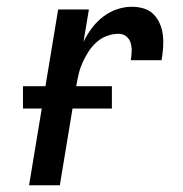

<svg xmlns="http://www.w3.org/2000/svg" viewBox="-20 -548 540 568"><path d="M66 0 152 -520H243L227 -424Q237 -445 251.5 -464.5Q266 -484 285 -498.5Q304 -513 326 -520.5Q348 -528 370 -528Q388 -528 405 -523Q422 -518 434 -506Q446 -494 453 -477.5Q460 -461 462 -443Q464 -425 462.5 -406.5Q461 -388 458 -370H367Q369 -383 369.5 -396Q370 -409 366.5 -421Q363 -433 353.5 -440.5Q344 -448 331 -448Q314 -448 297 -442Q280 -436 266 -423.5Q252 -411 242 -395.5Q232 -380 224.5 -363.5Q217 -347 213 -330Q209 -313 206 -296L157 0ZM48 -227V-293H311V-227Z"/></svg>

Font: Iosevka SS18 Medium
Style: Italic
Weight: 500
Italic angle: -9°
Monospace: yes
Designer: Belleve Invis
Foundry: Belleve Invis
Version: Version 25.1.1; ttfautohint (v1.8.4)